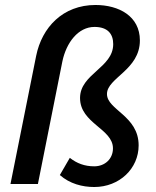

<svg xmlns="http://www.w3.org/2000/svg" viewBox="-20 -738 625 770"><path d="M358 12C459 12 536 -62 536 -155C536 -274 409 -297 409 -361C409 -426 541 -457 541 -576C541 -673 457 -718 363 -718C232 -718 148 -628 125 -514L22 0H132L230 -491C246 -568 294 -630 359 -630C412 -630 434 -602 434 -561C434 -466 301 -442 301 -345C301 -243 433 -222 433 -143C433 -101 401 -71 358 -71C319 -71 288 -83 260 -105L220 -36C260 -1 310 12 358 12Z"/></svg>

Font: Source Sans Pro Semibold
Style: Italic
Weight: 600
Italic angle: -11°
Designer: Paul D. Hunt
Foundry: Adobe Systems Incorporated
Version: Version 3.006;hotconv 1.0.111;makeotfexe 2.5.65597